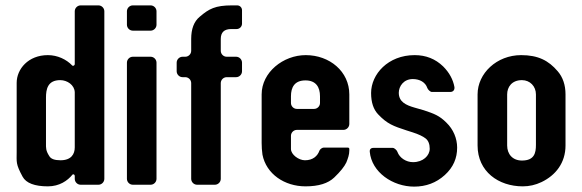

<svg xmlns="http://www.w3.org/2000/svg" viewBox="-20 -687 2163 714"><path d="M158 -482C85 -482 42 -430 42 -379V-122C42 -84 38 -78 64 -30C77 -6 109 6 158 6C201 6 231 -15 249 -37C252 -41 258 -38 258 -33V-22C258 -10 268 0 280 0H346C358 0 368 -10 368 -22V-645C368 -657 358 -667 346 -667H280C268 -667 258 -657 258 -645V-449C258 -443 251 -440 248 -444C227 -466 194 -482 158 -482ZM258 -344V-139C258 -114 245 -91 205 -91C183 -91 169 -96 163 -107C150 -127 151 -138 151 -153V-324C151 -355 157 -389 204 -389C230 -389 257 -371 258 -344Z M474 0H540C552 0 562 -10 562 -22V-454C562 -466 552 -476 540 -476H474C462 -476 452 -466 452 -454V-22C452 -10 462 0 474 0ZM474 -573H540C552 -573 562 -583 562 -595V-645C562 -657 552 -667 540 -667H474C462 -667 452 -657 452 -645V-595C452 -583 462 -573 474 -573Z M713 0H779C791 0 801 -10 801 -22V-378C801 -390 811 -400 823 -400H858C870 -400 880 -410 880 -422V-454C880 -466 870 -476 858 -476H823C811 -476 801 -486 801 -498V-542C801 -567 814 -579 840 -579H860C871 -579 880 -588 880 -599V-649C880 -659 872 -667 862 -667H843C780 -667 757 -654 723 -625C701 -607 691 -579 691 -542V-498C691 -486 681 -476 669 -476H659C647 -476 637 -466 637 -454V-422C637 -410 647 -400 659 -400H669C681 -400 691 -390 691 -378V-22C691 -10 701 0 713 0Z M953 -336V-155C953 -141 954 -126 956 -112C970 -40 1038 6 1116 6C1165 6 1200 -5 1223 -27C1246 -49 1261 -68 1268 -83C1274 -98 1279 -112 1279 -127V-133C1279 -136 1277 -138 1274 -138H1183C1178 -138 1170 -132 1168 -127C1161 -107 1144 -91 1114 -91C1091 -91 1062 -112 1062 -133V-182C1062 -194 1072 -204 1084 -204H1257C1269 -204 1279 -214 1279 -226V-336C1279 -421 1206 -482 1117 -482C1033 -482 953 -418 953 -336ZM1116 -388C1155 -388 1170 -363 1170 -329V-304C1170 -292 1160 -282 1148 -282H1084C1072 -282 1062 -292 1062 -304V-329C1062 -362 1075 -388 1116 -388Z M1516 -84C1490 -84 1466 -100 1458 -122C1457 -127 1447 -137 1441 -137H1368C1359 -137 1354 -131 1355 -123C1362 -46 1441 7 1520 7C1564 7 1602 -7 1634 -36C1666 -65 1680 -99 1680 -138C1680 -172 1666 -206 1640 -231C1614 -257 1595 -264 1556 -277L1521 -287C1490 -296 1463 -308 1463 -342C1463 -366 1481 -393 1515 -393C1541 -393 1562 -381 1569 -360C1571 -354 1580 -345 1586 -345H1654C1665 -345 1671 -352 1670 -363C1665 -391 1651 -417 1628 -440C1599 -468 1564 -482 1522 -482C1423 -482 1360 -411 1360 -341C1360 -306 1369 -280 1386 -262C1420 -226 1443 -218 1492 -202L1514 -195C1536 -188 1553 -180 1563 -172C1573 -164 1578 -151 1578 -134C1578 -108 1553 -84 1516 -84Z M1924 6C1948 6 1971 1 1994 -10C2046 -35 2083 -81 2083 -146V-336C2083 -371 2073 -400 2054 -422C2020 -462 1981 -482 1918 -482C1827 -482 1756 -414 1756 -336V-146C1756 -49 1834 6 1924 6ZM1921 -389C1951 -389 1973 -366 1973 -336V-148C1973 -118 1967 -90 1921 -90C1886 -90 1866 -114 1866 -146V-336C1866 -363 1883 -389 1921 -389Z"/></svg>

Font: DIN Rundschrift
Style: Mittel
Weight: 400
Version: Version 1.027